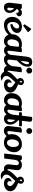

<svg xmlns="http://www.w3.org/2000/svg" viewBox="2138 -2938 895 5210"><g transform="rotate(90 2585.0 -333.5)"><path d="M328 -350Q328 -394 287.5 -394Q247 -394 223 -342Q331 -257 331 -151Q331 -74 288 -34Q245 6 180 6Q115 6 85 -34.5Q55 -75 55 -137Q55 -156 56 -165L91 -470Q127 -481 164 -481Q225 -481 225 -436V-434Q265 -481 327 -481Q372 -481 397 -460.5Q422 -440 422 -406Q422 -372 396.5 -350.5Q371 -329 330 -329Q328 -329 326 -329Q328 -340 328 -350ZM206 -272Q188 -128 188 -127Q188 -85 222 -85Q266 -85 266 -156Q266 -214 206 -272Z M638 -550 765 -737Q785 -727 812 -698.5Q839 -670 856 -646L676 -513Q664 -520 638 -550ZM695 -405Q648 -405 612.5 -352.5Q577 -300 577 -227.5Q577 -155 611.5 -119.5Q646 -84 697 -84Q772 -84 841 -136Q910 -188 953 -272Q975 -251 993 -220Q960 -145 876 -73Q834 -38 776.5 -16Q719 6 658 6Q558 6 500 -55Q438 -121 438 -224Q438 -327 515.5 -404Q593 -481 701 -481Q778 -481 826 -447.5Q874 -414 875 -357Q875 -280 813.5 -232Q752 -184 645 -165L631 -224Q693 -237 723.5 -274Q754 -311 754 -345.5Q754 -380 735.5 -392.5Q717 -405 695 -405Z M1356 5Q1264 5 1234 -59Q1182 6 1100.5 6Q1019 6 963.5 -49Q908 -104 908 -194Q908 -325 985 -403Q1062 -481 1180 -481Q1183 -481 1186 -481Q1236 -481 1278 -464Q1305 -481 1343.5 -481Q1382 -481 1399 -471Q1390 -397 1380 -325.5Q1370 -254 1366 -224Q1357 -156 1357 -126Q1357 -86 1389 -86Q1414 -86 1442 -119.5Q1470 -153 1491 -225Q1520 -199 1531 -167Q1502 -72 1453 -33.5Q1404 5 1356 5ZM1195 -403Q1131 -403 1093.5 -354.5Q1056 -306 1049 -210Q1048 -201 1048 -193Q1048 -144 1071.5 -115Q1095 -86 1132 -86Q1195 -86 1227 -175L1251 -391Q1222 -403 1195 -403Z M1462 -122Q1462 -138 1516 -597Q1530 -715 1591 -746Q1619 -761 1658 -761Q1790 -761 1790 -639Q1790 -629 1789 -618Q1779 -484 1621 -345Q1616 -296 1610 -250Q1598 -147 1598 -136Q1598 -84 1643 -84Q1692 -84 1734.5 -140.5Q1777 -197 1800 -285Q1809 -282 1825 -268.5Q1841 -255 1847 -245Q1831 -162 1775 -86Q1747 -47 1704 -22Q1655 7 1593.5 7Q1532 7 1497 -27.5Q1462 -62 1462 -122ZM1632 -445Q1724 -546 1724 -626Q1724 -674 1688 -674Q1665 -672 1657.5 -644Q1650 -616 1643.5 -553Q1637 -490 1635 -475Z M1841 -736.5Q1864 -760 1897 -760Q1930 -760 1953.5 -736.5Q1977 -713 1977 -680Q1977 -647 1953.5 -624Q1930 -601 1897 -601Q1864 -601 1841 -624Q1818 -647 1818 -680Q1818 -713 1841 -736.5ZM1942 -473Q1903 -172 1903 -169Q1898 -149 1898 -135.5Q1898 -122 1900 -112Q1904 -86 1936.5 -86Q1969 -86 1996.5 -128.5Q2024 -171 2038 -225Q2045 -221 2060 -201Q2075 -181 2078 -171Q2058 -91 2010 -42Q1962 7 1895 7Q1828 7 1795.5 -26Q1763 -59 1763 -111Q1763 -122 1764 -134L1800 -443Q1810 -461 1838 -470.5Q1866 -480 1893.5 -480Q1921 -480 1942 -473Z M2414 -306Q2493 -248 2493 -169Q2493 -90 2431 -42Q2369 6 2275 6Q2214 6 2173.5 -24.5Q2133 -55 2133 -100Q2133 -145 2163 -171.5Q2193 -198 2238 -204Q2217 -174 2217 -146.5Q2217 -119 2236 -102Q2255 -85 2284 -85Q2313 -85 2332 -106.5Q2351 -128 2351 -156Q2351 -202 2308 -238Q2282 -259 2252 -277.5Q2222 -296 2220 -297Q2216 -300 2212 -302Q2194 -281 2160 -244.5Q2126 -208 2106 -186Q2050 -125 2043 -84Q2041 -76 2041 -53.5Q2041 -31 2054.5 -7Q2068 17 2087 29Q2106 41 2124.5 48.5Q2143 56 2156.5 59Q2170 62 2170 63Q2170 70 2148 79Q2107 94 2062.5 94Q2018 94 1976 62Q1919 18 1919 -55Q1919 -100 1942 -144Q1983 -222 2134 -358Q2097 -395 2097 -437Q2097 -479 2128.5 -508Q2160 -537 2203 -537Q2242 -537 2271 -506Q2290 -485 2290 -453Q2290 -421 2269 -381Q2376 -333 2414 -306ZM2197 -419Q2221 -444 2221 -455Q2221 -480 2199 -482Q2174 -482 2174 -454Q2174 -437 2197 -419Z M2956 5Q2864 5 2834 -59Q2782 6 2700.5 6Q2619 6 2563.5 -49Q2508 -104 2508 -194Q2508 -325 2585 -403Q2662 -481 2780 -481Q2783 -481 2786 -481Q2836 -481 2878 -464Q2905 -481 2943.5 -481Q2982 -481 2999 -471Q2990 -397 2980 -325.5Q2970 -254 2966 -224Q2957 -156 2957 -126Q2957 -86 2989 -86Q3014 -86 3042 -119.5Q3070 -153 3091 -225Q3120 -199 3131 -167Q3102 -72 3053 -33.5Q3004 5 2956 5ZM2795 -403Q2731 -403 2693.5 -354.5Q2656 -306 2649 -210Q2648 -201 2648 -193Q2648 -144 2671.5 -115Q2695 -86 2732 -86Q2795 -86 2827 -175L2851 -391Q2822 -403 2795 -403Z M3285 -696Q3285 -690 3258 -481H3405V-404H3248L3245 -379Q3362 -281 3362 -165Q3362 -74 3315.5 -34Q3269 6 3204 6Q3139 6 3109 -28.5Q3079 -63 3079 -112Q3079 -123 3081 -136L3112 -402L3108 -404H3027Q3026 -414 3026 -436.5Q3026 -459 3035 -481H3121L3153 -753Q3174 -761 3209 -761Q3285 -761 3285 -696ZM3295 -166Q3295 -235 3235 -302Q3217 -153 3217 -130Q3217 -85 3246 -85Q3267 -85 3281 -104.5Q3295 -124 3295 -166Z M3479 -736.5Q3502 -760 3535 -760Q3568 -760 3591.5 -736.5Q3615 -713 3615 -680Q3615 -647 3591.5 -624Q3568 -601 3535 -601Q3502 -601 3479 -624Q3456 -647 3456 -680Q3456 -713 3479 -736.5ZM3580 -473Q3541 -172 3541 -169Q3536 -149 3536 -135.5Q3536 -122 3538 -112Q3542 -86 3574.5 -86Q3607 -86 3634.5 -128.5Q3662 -171 3676 -225Q3683 -221 3698 -201Q3713 -181 3716 -171Q3696 -91 3648 -42Q3600 7 3533 7Q3466 7 3433.5 -26Q3401 -59 3401 -111Q3401 -122 3402 -134L3438 -443Q3448 -461 3476 -470.5Q3504 -480 3531.5 -480Q3559 -480 3580 -473Z M3896 -481Q3988 -481 4049.5 -422Q4111 -363 4111 -278Q4111 -149 4035.5 -71.5Q3960 6 3853 6Q3746 6 3683.5 -55Q3621 -116 3621 -206Q3621 -332 3698 -406Q3776 -481 3896 -481ZM3762 -210Q3762 -152 3785.5 -114Q3809 -76 3857 -76Q3905 -76 3937.5 -129Q3970 -182 3970 -250Q3970 -318 3947 -358Q3924 -400 3876.5 -400Q3829 -400 3797 -346Q3765 -292 3762 -210Z M4439 -112 4463 -335Q4463 -362 4449 -380Q4435 -398 4402.5 -398Q4370 -398 4347.5 -369.5Q4325 -341 4319 -298Q4283 -24 4281 0H4146L4201 -471Q4243 -482 4265 -482Q4332 -482 4335 -433Q4384 -481 4452.5 -481Q4521 -481 4560 -447Q4599 -413 4599 -361Q4599 -347 4593 -308Q4570 -156 4570 -131Q4570 -85 4601 -85Q4669 -85 4704 -227Q4738 -191 4745 -170Q4692 6 4561 6Q4499 6 4469 -32Q4439 -70 4439 -112Z M5091 -306Q5170 -248 5170 -169Q5170 -90 5108 -42Q5046 6 4952 6Q4891 6 4850.5 -24.5Q4810 -55 4810 -100Q4810 -145 4840 -171.5Q4870 -198 4915 -204Q4894 -174 4894 -146.5Q4894 -119 4913 -102Q4932 -85 4961 -85Q4990 -85 5009 -106.5Q5028 -128 5028 -156Q5028 -202 4985 -238Q4959 -259 4929 -277.5Q4899 -296 4897 -297Q4893 -300 4889 -302Q4871 -281 4837 -244.5Q4803 -208 4783 -186Q4727 -125 4720 -84Q4718 -76 4718 -53.5Q4718 -31 4731.5 -7Q4745 17 4764 29Q4783 41 4801.5 48.5Q4820 56 4833.5 59Q4847 62 4847 63Q4847 70 4825 79Q4784 94 4739.5 94Q4695 94 4653 62Q4596 18 4596 -55Q4596 -100 4619 -144Q4660 -222 4811 -358Q4774 -395 4774 -437Q4774 -479 4805.5 -508Q4837 -537 4880 -537Q4919 -537 4948 -506Q4967 -485 4967 -453Q4967 -421 4946 -381Q5053 -333 5091 -306ZM4874 -419Q4898 -444 4898 -455Q4898 -480 4876 -482Q4851 -482 4851 -454Q4851 -437 4874 -419Z"/></g></svg>

Font: Lily Script One
Style: Regular
Weight: 400
Designer: Julia Petretta
Foundry: Julia Petretta
Version: Version 1.002;PS 001.001;hotconv 1.0.70;makeotf.lib2.5.58329